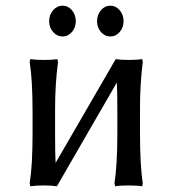

<svg xmlns="http://www.w3.org/2000/svg" viewBox="-20 -649 610 679"><path d="M95.2 -251Q95.2 -366.2 85 -429.2L86.9 -439.9Q105.5 -437 134.8 -437Q165 -437 183.1 -439.9L185.1 -429.2Q174.8 -349.1 174.8 -266.1V-179.2Q174.8 -101.1 176.8 -68.8V-73.2Q211.9 -133.8 283 -256.6Q354 -379.4 389.2 -439.9Q407.2 -437 435.1 -437Q464.8 -437 482.9 -439.9L484.9 -429.2Q475.1 -353 475.1 -266.1V-179.2Q475.1 -64.5 484.9 -1L482.9 9.8Q464.8 6.8 435.1 6.8Q405.3 6.8 387.2 9.8L384.8 -1Q395 -64.5 395 -179.2V-251Q395 -327.6 393.1 -360.8V-356.9Q357.9 -296.4 287.1 -173.6Q216.3 -50.8 181.2 9.8Q163.1 6.8 134.8 6.8Q105.5 6.8 86.9 9.8L85 -1Q95.2 -64 95.2 -179.2ZM167.7 -535.9Q153.8 -551.8 153.8 -574.2Q153.8 -596.7 167.7 -612.8Q181.6 -628.9 201.2 -628.9Q220.7 -628.9 234.4 -612.8Q248 -596.7 248 -574.2Q248 -551.8 234.4 -535.9Q220.7 -520 201.2 -520Q181.6 -520 167.7 -535.9ZM336.9 -535.9Q323.2 -551.8 323.2 -574.2Q323.2 -596.7 336.9 -612.8Q350.6 -628.9 370.1 -628.9Q389.6 -628.9 403.3 -612.8Q417 -596.7 417 -574.2Q417 -551.8 403.3 -535.9Q389.6 -520 370.1 -520Q350.6 -520 336.9 -535.9Z"/></svg>

Font: Linear Smooth Low Contrast
Style: Regular
Weight: 500
Designer: Philipp H. Poll, Flanker
Foundry: Philipp H. Poll, reworked by Flanker
Version: Version 1.010 | FøM Fix